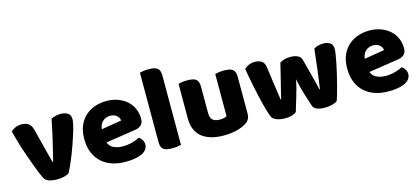

<svg xmlns="http://www.w3.org/2000/svg" viewBox="-56 -1100 3407 1556"><g transform="rotate(-15 1647.5 -322.5)"><path d="M438 -496Q473 -496 497 -481Q521 -466 521 -429Q521 -413 514 -382.5Q507 -352 495 -313.5Q483 -275 468 -232Q453 -189 437 -148.5Q421 -108 405 -72.5Q389 -37 377 -15Q363 -4 336 3Q309 10 275 10Q236 10 207.5 0Q179 -10 168 -32Q159 -49 146.5 -79Q134 -109 120 -147Q106 -185 91 -227Q76 -269 62.5 -311Q49 -353 38 -392Q27 -431 20 -461Q34 -475 57.5 -485.5Q81 -496 109 -496Q144 -496 166.5 -481.5Q189 -467 200 -427L239 -274Q250 -229 260 -192.5Q270 -156 275 -136H280Q299 -210 320 -300Q341 -390 358 -477Q375 -486 396.5 -491Q418 -496 438 -496Z M738 -176Q752 -140 785 -125.5Q818 -111 859 -111Q901 -111 939 -121.5Q977 -132 1000 -146Q1016 -136 1027 -118Q1038 -100 1038 -80Q1038 -55 1024 -37Q1010 -19 984.5 -7Q959 5 924 10.5Q889 16 847 16Q788 16 737.5 -0.5Q687 -17 650 -50Q613 -83 592 -133Q571 -183 571 -250Q571 -316 592.5 -363.5Q614 -411 649.5 -441.5Q685 -472 730 -486.5Q775 -501 822 -501Q875 -501 918.5 -485Q962 -469 993.5 -441Q1025 -413 1042 -374Q1059 -335 1059 -289Q1059 -255 1040 -237Q1021 -219 987 -214ZM823 -377Q785 -377 759.5 -354Q734 -331 729 -289L899 -317Q898 -327 893 -337.5Q888 -348 879 -357Q870 -366 856 -371.5Q842 -377 823 -377Z M1240 8Q1190 8 1168 -8.5Q1146 -25 1146 -72V-652Q1157 -655 1177.5 -658Q1198 -661 1222 -661Q1272 -661 1294 -644.5Q1316 -628 1316 -581V-1Q1305 2 1284.5 5Q1264 8 1240 8Z M1425 -484Q1436 -487 1456.5 -490Q1477 -493 1501 -493Q1551 -493 1573 -476.5Q1595 -460 1595 -413V-193Q1595 -152 1615 -134.5Q1635 -117 1673 -117Q1696 -117 1710.5 -121Q1725 -125 1733 -129V-484Q1744 -487 1764.5 -490Q1785 -493 1809 -493Q1859 -493 1881 -476.5Q1903 -460 1903 -413V-104Q1903 -54 1861 -29Q1826 -7 1777.5 4.5Q1729 16 1672 16Q1618 16 1572.5 4Q1527 -8 1494 -33Q1461 -58 1443 -97.5Q1425 -137 1425 -193Z M2355 -273Q2348 -238 2338 -200.5Q2328 -163 2317.5 -128.5Q2307 -94 2298 -64.5Q2289 -35 2284 -17Q2270 -5 2246 2.5Q2222 10 2189 10Q2148 10 2118 -1.5Q2088 -13 2078 -34Q2071 -50 2062 -79Q2053 -108 2043.5 -144.5Q2034 -181 2024.5 -223Q2015 -265 2006.5 -307Q1998 -349 1990.5 -388.5Q1983 -428 1978 -461Q1992 -475 2015.5 -485.5Q2039 -496 2067 -496Q2102 -496 2124.5 -480.5Q2147 -465 2152 -427Q2162 -351 2169 -301.5Q2176 -252 2180.5 -220.5Q2185 -189 2187.5 -172.5Q2190 -156 2192 -146H2196Q2199 -162 2206.5 -192.5Q2214 -223 2224 -262Q2234 -301 2245 -346.5Q2256 -392 2267 -437Q2287 -448 2306.5 -454Q2326 -460 2355 -460Q2390 -460 2415 -449Q2440 -438 2447 -415Q2459 -371 2470 -329.5Q2481 -288 2490 -252.5Q2499 -217 2506 -189.5Q2513 -162 2516 -146H2521Q2532 -223 2542.5 -306Q2553 -389 2562 -475Q2580 -486 2600 -491Q2620 -496 2640 -496Q2675 -496 2698 -481Q2721 -466 2721 -429Q2721 -413 2716 -381.5Q2711 -350 2703 -310Q2695 -270 2684.5 -226Q2674 -182 2663.5 -141.5Q2653 -101 2643.5 -68Q2634 -35 2627 -17Q2613 -5 2584 2.5Q2555 10 2522 10Q2438 10 2423 -32Q2417 -50 2408 -77.5Q2399 -105 2389 -137Q2379 -169 2370 -204.5Q2361 -240 2355 -273Z M2944 -176Q2958 -140 2991 -125.5Q3024 -111 3065 -111Q3107 -111 3145 -121.5Q3183 -132 3206 -146Q3222 -136 3233 -118Q3244 -100 3244 -80Q3244 -55 3230 -37Q3216 -19 3190.5 -7Q3165 5 3130 10.5Q3095 16 3053 16Q2994 16 2943.5 -0.5Q2893 -17 2856 -50Q2819 -83 2798 -133Q2777 -183 2777 -250Q2777 -316 2798.5 -363.5Q2820 -411 2855.5 -441.5Q2891 -472 2936 -486.5Q2981 -501 3028 -501Q3081 -501 3124.5 -485Q3168 -469 3199.5 -441Q3231 -413 3248 -374Q3265 -335 3265 -289Q3265 -255 3246 -237Q3227 -219 3193 -214ZM3029 -377Q2991 -377 2965.5 -354Q2940 -331 2935 -289L3105 -317Q3104 -327 3099 -337.5Q3094 -348 3085 -357Q3076 -366 3062 -371.5Q3048 -377 3029 -377Z"/></g></svg>

Font: Baloo Da 2 ExtraBold
Style: Regular
Weight: 800
Designer: Noopur Datye, Sulekha Rajkumar and Ek Type
Foundry: Ek Type
Version: Version 1.640;hotconv 1.0.111;makeotfexe 2.5.65597; ttfautoh